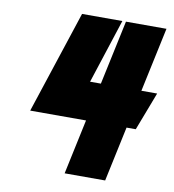

<svg xmlns="http://www.w3.org/2000/svg" viewBox="-79 -770 761 840"><g transform="rotate(10 301.0 -350.0)"><path d="M264 0H444L496 -244H537L602 -414H532L593 -700H413L352 -414H304L397 -700H218L68 -244H316Z"/></g></svg>

Font: Advent Pro Black
Style: Italic
Weight: 900
Italic angle: -12°
Version: Version 3.000